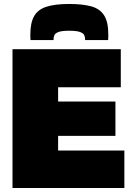

<svg xmlns="http://www.w3.org/2000/svg" viewBox="-20 -948 671 968"><path d="M43 0V-700H589V-508H273V-436H562V-263H273V-189H607V0ZM329 -928Q394 -928 438 -916.5Q482 -905 504 -872Q526 -839 526 -775Q526 -768 526 -760.5Q526 -753 525 -746H409Q409 -747 409 -748Q409 -749 409 -751Q409 -760 405 -770Q401 -780 384 -786.5Q367 -793 329 -793Q291 -793 274.5 -786.5Q258 -780 254 -770Q250 -760 250 -751Q250 -749 250 -748Q250 -747 250 -746H134Q133 -753 133 -760.5Q133 -768 133 -775Q133 -833 152 -866.5Q171 -900 214 -914Q257 -928 329 -928Z"/></svg>

Font: Georama ExtraCondensed Thin Black
Style: Regular
Weight: 900
Version: Version 1.001